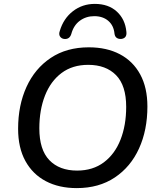

<svg xmlns="http://www.w3.org/2000/svg" viewBox="-20 -957 815 986"><path d="M374 9Q283 9 215.5 -26.5Q148 -62 110.5 -130Q73 -198 73 -296Q73 -416 116 -510.5Q159 -605 240.5 -659.5Q322 -714 436 -714Q528 -714 595.5 -678.5Q663 -643 700 -575Q737 -507 737 -410Q737 -289 694 -194.5Q651 -100 569.5 -45.5Q488 9 374 9ZM376 -81Q457 -81 513.5 -123.5Q570 -166 599 -240Q628 -314 628 -408Q628 -518 576 -571Q524 -624 433 -624Q352 -624 296 -582Q240 -540 211 -466Q182 -392 182 -298Q182 -188 233.5 -134.5Q285 -81 376 -81ZM309 -757Q295 -759 288 -770Q281 -781 287 -798Q306 -862 354.5 -899.5Q403 -937 467 -937Q537 -937 580 -897.5Q623 -858 629 -794Q633 -761 603 -757Q589 -756 579.5 -762.5Q570 -769 568 -784Q564 -826 536 -850Q508 -874 464 -874Q422 -874 390 -850.5Q358 -827 346 -782Q337 -754 309 -757Z"/></svg>

Font: Nunito SemiBold
Style: Italic
Weight: 600
Italic angle: -9°
Designer: Vernon Adams
Foundry: Vernon Adams
Version: Version 3.601; ttfautohint (v1.8.2.53-6de2)